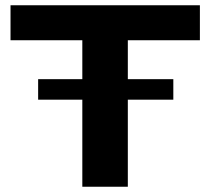

<svg xmlns="http://www.w3.org/2000/svg" viewBox="-20 -710 806 730"><path d="M466 -557V-409H639V-331H466V0H293V-331H125V-409H293V-557H20V-690H740V-557Z"/></svg>

Font: Exo 2 Expanded
Style: Bold
Weight: 700
Width: 7
Designer: Natanael Gama
Version: Version 1.001;PS 001.001;hotconv 1.0.70;makeotf.lib2.5.58329